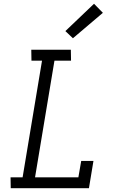

<svg xmlns="http://www.w3.org/2000/svg" viewBox="-20 -999 640 1019"><path d="M37 0 36 -58H100L203 -677H147L146 -735H356L357 -677H269L166 -58H396L411 -145H476L452 0ZM367 -796 327 -834 479 -979 526 -931Z"/></svg>

Font: Iosevka Etoile Light
Style: Italic
Weight: 300
Italic angle: -9°
Designer: Belleve Invis
Foundry: Belleve Invis
Version: Version 22.1.2; ttfautohint (v1.8.4)